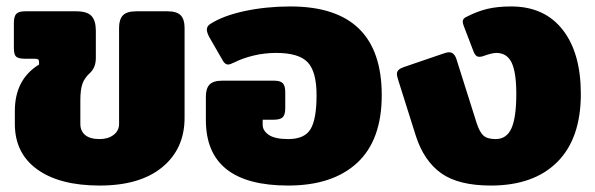

<svg xmlns="http://www.w3.org/2000/svg" viewBox="-20 -560 1843 595"><path d="M26 -176V-216Q26 -314 101 -360V-367Q101 -374 98 -376Q95 -378 87 -378H58Q37 -378 30 -384.5Q23 -391 23 -411V-489Q23 -509 30.5 -517Q38 -525 58 -525H216Q250 -525 263.5 -510.5Q277 -496 277 -465V-380Q277 -352 260 -335Q242 -319 235.5 -300.5Q229 -282 229 -249V-176Q229 -154 244 -141.5Q259 -129 289 -129Q315 -129 332 -142Q349 -155 349 -176V-474Q349 -500 361 -512.5Q373 -525 402 -525H499Q528 -525 540 -512.5Q552 -500 552 -474V-195Q552 -99 483 -42Q414 15 289 15Q165 15 95.5 -35Q26 -85 26 -176Z M618 -188V-261Q618 -286 629.5 -298Q641 -310 669 -310H829Q849 -310 856.5 -302Q864 -294 864 -274V-225Q864 -205 856.5 -197Q849 -189 828 -189H794V-173Q794 -155 813 -142Q832 -129 873 -129Q924 -129 942.5 -160Q961 -191 961 -265Q961 -338 933.5 -367Q906 -396 836 -396Q800 -396 766.5 -388Q733 -380 707 -367Q693 -360 687 -360Q677 -360 670 -373L628 -446Q621 -460 621 -468Q621 -479 632 -486Q673 -512 739.5 -526Q806 -540 880 -540Q1163 -540 1163 -265Q1163 -126 1087 -55.5Q1011 15 873 15Q618 15 618 -188Z M1269 -138 1215 -309Q1210 -324 1210 -331Q1210 -345 1231 -352L1351 -393Q1364 -398 1372 -398Q1389 -398 1396 -372L1457 -179Q1466 -151 1478 -140Q1490 -129 1516 -129Q1550 -129 1565 -162.5Q1580 -196 1580 -269Q1580 -336 1565.5 -366Q1551 -396 1518 -396Q1505 -396 1477 -386Q1473 -384 1465 -384Q1454 -384 1448 -399L1417 -480Q1414 -488 1414 -493Q1414 -503 1426 -508Q1459 -525 1490.5 -532.5Q1522 -540 1564 -540Q1667 -540 1723.5 -468Q1780 -396 1780 -269Q1780 -131 1707 -58Q1634 15 1501 15Q1401 15 1347.5 -23Q1294 -61 1269 -138Z"/></svg>

Font: Mitr SemiBold
Style: Regular
Weight: 600
Designer: Thanarat Vachiruckul
Foundry: Cadson Demak
Version: Version 1.002